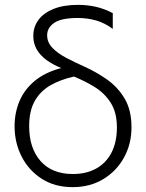

<svg xmlns="http://www.w3.org/2000/svg" viewBox="-20 -755 601 790"><path d="M279 15Q205.5 15 152 -19.2Q98.5 -53.5 69.2 -110.5Q40 -167.5 40 -236Q40 -291 60.2 -339Q80.5 -387 123 -422.2Q165.5 -457.5 232 -475Q196.5 -489.5 170.8 -508.5Q145 -527.5 131 -552Q117 -576.5 117 -607Q117 -644 138.2 -673Q159.5 -702 200.8 -718.5Q242 -735 302 -735Q339.5 -735 374.5 -727Q409.5 -719 444 -701V-636Q410.5 -661 374.8 -671Q339 -681 300 -681Q232.5 -681 203.2 -661Q174 -641 174 -610Q174 -580 196.5 -557.2Q219 -534.5 254 -516.2Q289 -498 327 -481Q375 -459.5 419.5 -428.5Q464 -397.5 492.5 -350Q521 -302.5 521 -231Q521 -162.5 490.2 -106.8Q459.5 -51 405 -18Q350.5 15 279 15ZM280 -39Q335.5 -39 376.2 -61.8Q417 -84.5 439 -127.5Q461 -170.5 461 -231Q461 -292.5 435.5 -332.2Q410 -372 369.5 -397Q329 -422 284 -440Q228.5 -427.5 187.2 -403.8Q146 -380 123 -339.5Q100 -299 100 -236Q100 -145.5 147 -92.2Q194 -39 280 -39Z"/></svg>

Font: Geologica-Sharp
Style: Regular
Weight: 100
Designer: Sindre Bremnes, Frode Helland
Foundry: Monokrom Skriftforlag AS
Version: Version 1.010;gftools[0.9.28]